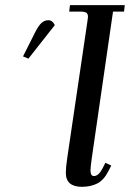

<svg xmlns="http://www.w3.org/2000/svg" viewBox="-20 -722 507 749"><path d="M69.8 -502 116.2 -594.2Q129.9 -621.6 141.6 -632.3Q153.3 -643.1 168.9 -643.1Q184.6 -643.1 193.8 -624L90.8 -493.2ZM236.8 -47.9Q236.8 -68.4 242.2 -105L320.8 -637.2Q323.2 -654.3 323.2 -655.8Q323.2 -668.5 316.4 -672.6Q309.6 -676.8 291 -676.8H250L252.9 -702.1H466.8L463.9 -676.8H420.9L337.9 -104Q333 -68.8 333 -58.1Q333 -35.2 346.2 -35.2Q364.7 -35.2 379.9 -64.9L391.1 -86.9L414.1 -76.2L402.8 -54.2Q384.8 -19 359.1 -6.1Q333.5 6.8 299.8 6.8Q236.8 6.8 236.8 -47.9Z"/></svg>

Font: Dihjauti
Style: Bold Italic
Weight: 700
Italic angle: -9°
Designer: T. Christopher White
Version: Version 3.0.0